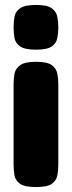

<svg xmlns="http://www.w3.org/2000/svg" viewBox="-20 -748 291 777"><path d="M125 9Q80 9 61 -4.5Q42 -18 38.5 -39Q35 -60 35 -82V-408Q35 -430 39 -450.5Q43 -471 62 -484.5Q81 -498 126 -498Q171 -498 189.5 -484.5Q208 -471 212 -450Q216 -429 216 -406V-81Q216 -59 212 -38Q208 -17 189.5 -4Q171 9 125 9ZM125 -547Q80 -547 61 -560.5Q42 -574 38.5 -595Q35 -616 35 -638Q35 -661 39 -681.5Q43 -702 62 -715Q81 -728 126 -728Q171 -728 189.5 -714.5Q208 -701 212 -680Q216 -659 216 -637Q216 -615 212 -594Q208 -573 189.5 -560Q171 -547 125 -547Z"/></svg>

Font: Fredoka Light
Style: Bold
Weight: 700
Version: Version 2.001